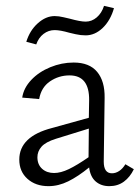

<svg xmlns="http://www.w3.org/2000/svg" viewBox="-20 -633 479 657"><path d="M438 -54Q425 -27 404 -11.5Q383 4 354 4Q326 4 307.5 -12Q289 -28 285 -60Q247 -29 213.5 -12.5Q180 4 146 4Q102 4 74 -21Q46 -46 46 -87Q46 -166 158 -195L284 -230L285 -290Q286 -375 218 -375Q181 -375 151 -354.5Q121 -334 114 -294L56 -299Q61 -332 87 -359.5Q113 -387 152 -403Q191 -419 232 -419Q286 -419 312.5 -387Q339 -355 338 -298L335 -80Q335 -40 363 -40Q376 -40 388 -48Q400 -56 409 -71ZM165 -41Q188 -41 216 -54.5Q244 -68 283 -95L284 -193L171 -158Q136 -147 122 -131Q108 -115 108 -95Q108 -70 124 -55.5Q140 -41 165 -41ZM70 -490Q82 -529 109.5 -553.5Q137 -578 167 -578Q181 -578 197.5 -574Q214 -570 219 -569Q255 -559 273 -559Q294 -559 311 -573.5Q328 -588 336 -613L370 -605Q358 -563 331.5 -537.5Q305 -512 273 -512Q256 -512 238.5 -516Q221 -520 217 -521Q186 -530 167 -530Q146 -530 129 -517Q112 -504 104 -481Z"/></svg>

Font: Ysabeau Semilight
Style: Regular
Weight: 300
Designer: Christian Thalmann (Catharsis Fonts)
Version: Version 0.003